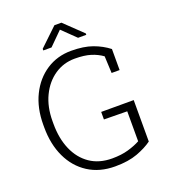

<svg xmlns="http://www.w3.org/2000/svg" viewBox="-160 -1011 997 1135"><g transform="rotate(-20 338.0 -443.5)"><path d="M368.7 10.3Q271 10.3 200 -35.4Q128.9 -81.1 90.6 -162.4Q52.2 -243.7 52.2 -350.6V-366.2Q52.2 -471.7 91.6 -551.5Q130.9 -631.3 199.7 -676.3Q268.6 -721.2 356 -721.2Q434.6 -721.2 489.5 -701.4Q544.4 -681.6 586.9 -648.4V-516.1H536.6L531.7 -622.6Q501 -645 460.7 -657.7Q420.4 -670.4 360.4 -670.4Q289.6 -670.4 233.2 -632.1Q176.8 -593.8 143.8 -525.6Q110.8 -457.5 110.8 -367.2V-350.6Q110.8 -258.3 141.4 -188.2Q171.9 -118.2 229.2 -79.1Q286.6 -40 368.2 -40Q425.8 -40 469.7 -52.7Q513.7 -65.4 545.9 -83V-271.5L399.9 -273.4V-320.8H604.5V-60.1Q566.4 -32.2 509.3 -11Q452.1 10.3 368.7 10.3ZM202.6 -779.3V-789.6L315.4 -897H359.4L473.1 -788.1V-779.3H421.4L336.9 -861.3L254.4 -779.3Z"/></g></svg>

Font: Roboto Slab LO Light
Style: Regular
Weight: 300
Designer: Google
Version: Version 2.000